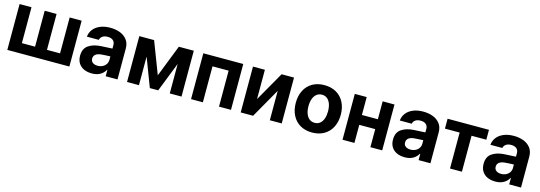

<svg xmlns="http://www.w3.org/2000/svg" viewBox="8 -1335 6037 2145"><g transform="rotate(15 3026.0 -263.0)"><path d="M194.3 -530.3V-115.2H346.7V-530.3H484.4V-115.2H635.7V-530.3H774.4V0H56.6V-530.3Z M1055.7 -311.5Q1109.4 -314.9 1187.5 -318.4V-361.3Q1186.5 -394.5 1164.6 -413.1Q1142.6 -431.6 1102.5 -431.6Q1066.4 -431.6 1043.5 -416Q1020.5 -400.4 1014.6 -373H877Q881.3 -419.9 909.4 -457Q937.5 -494.1 987.8 -515.6Q1038.1 -537.1 1106.4 -537.1Q1167 -537.1 1218 -518.1Q1269 -499 1300 -458.7Q1331.1 -418.5 1331.1 -357.4V0H1194.3V-73.2H1190.4Q1169.4 -34.7 1130.6 -12.5Q1091.8 9.8 1035.2 9.8Q983.4 9.8 943.6 -8.1Q903.8 -25.9 881.1 -61.5Q858.4 -97.2 858.4 -148.4Q858.4 -230.5 913.6 -268.6Q968.8 -306.6 1055.7 -311.5ZM1076.2 -89.8Q1108.4 -89.8 1134 -103Q1159.7 -116.2 1173.8 -139.2Q1188 -162.1 1187.5 -189.5V-228Q1164.6 -227.5 1130.9 -225.6Q1097.2 -223.6 1079.1 -221.7Q1041 -217.8 1019 -200.2Q997.1 -182.6 997.1 -152.3Q997.1 -122.6 1018.8 -106.2Q1040.5 -89.8 1076.2 -89.8Z M1898.4 -530.3H2071.3V0H1935.5V-341.3L1801.8 0H1705.1L1579.1 -330.6V0H1441.4V-530.3H1612.3L1753.9 -161.1Z M2181.6 -530.3H2643.6V0H2504.9V-416H2318.4V0H2181.6Z M3086.9 -530.3H3230.5V0H3092.8V-339.8L2899.4 0H2755.9V-530.3H2893.6V-191.4Z M3322.3 -263.7Q3322.3 -345.2 3353.8 -407.2Q3385.3 -469.2 3444.1 -503.2Q3502.9 -537.1 3582 -537.1Q3661.1 -537.1 3720.2 -503.2Q3779.3 -469.2 3811 -407.2Q3842.8 -345.2 3842.8 -263.7Q3842.8 -182.1 3811 -119.9Q3779.3 -57.6 3720.2 -23.4Q3661.1 10.7 3582 10.7Q3502.9 10.7 3444.3 -23.4Q3385.7 -57.6 3354 -119.9Q3322.3 -182.1 3322.3 -263.7ZM3695.3 -263.7Q3695.3 -311 3682.6 -347.9Q3669.9 -384.8 3644.5 -405.8Q3619.1 -426.8 3583 -426.8Q3546.4 -426.8 3520.8 -405.8Q3495.1 -384.8 3481.9 -347.9Q3468.8 -311 3468.8 -263.7Q3468.8 -216.8 3481.9 -179.9Q3495.1 -143.1 3520.8 -122.3Q3546.4 -101.6 3583 -101.6Q3619.1 -101.6 3644.5 -122.3Q3669.9 -143.1 3682.6 -179.7Q3695.3 -216.3 3695.3 -263.7Z M4071.3 -323.2H4255.9V-530.3H4392.6V0H4255.9V-209H4071.3V0H3933.6V-530.3H4071.3Z M4674.8 -311.5Q4728.5 -314.9 4806.6 -318.4V-361.3Q4805.7 -394.5 4783.7 -413.1Q4761.7 -431.6 4721.7 -431.6Q4685.5 -431.6 4662.6 -416Q4639.6 -400.4 4633.8 -373H4496.1Q4500.5 -419.9 4528.6 -457Q4556.6 -494.1 4606.9 -515.6Q4657.2 -537.1 4725.6 -537.1Q4786.1 -537.1 4837.2 -518.1Q4888.2 -499 4919.2 -458.7Q4950.2 -418.5 4950.2 -357.4V0H4813.5V-73.2H4809.6Q4788.6 -34.7 4749.8 -12.5Q4710.9 9.8 4654.3 9.8Q4602.5 9.8 4562.7 -8.1Q4522.9 -25.9 4500.2 -61.5Q4477.5 -97.2 4477.5 -148.4Q4477.5 -230.5 4532.7 -268.6Q4587.9 -306.6 4674.8 -311.5ZM4695.3 -89.8Q4727.5 -89.8 4753.2 -103Q4778.8 -116.2 4793 -139.2Q4807.1 -162.1 4806.6 -189.5V-228Q4783.7 -227.5 4750 -225.6Q4716.3 -223.6 4698.2 -221.7Q4660.2 -217.8 4638.2 -200.2Q4616.2 -182.6 4616.2 -152.3Q4616.2 -122.6 4637.9 -106.2Q4659.7 -89.8 4695.3 -89.8Z M5006.8 -530.3H5485.4V-416H5314.5V0H5176.8V-416H5006.8Z M5722.7 -311.5Q5776.4 -314.9 5854.5 -318.4V-361.3Q5853.5 -394.5 5831.5 -413.1Q5809.6 -431.6 5769.5 -431.6Q5733.4 -431.6 5710.4 -416Q5687.5 -400.4 5681.6 -373H5543.9Q5548.3 -419.9 5576.4 -457Q5604.5 -494.1 5654.8 -515.6Q5705.1 -537.1 5773.4 -537.1Q5834 -537.1 5885 -518.1Q5936 -499 5967 -458.7Q5998 -418.5 5998 -357.4V0H5861.3V-73.2H5857.4Q5836.4 -34.7 5797.6 -12.5Q5758.8 9.8 5702.1 9.8Q5650.4 9.8 5610.6 -8.1Q5570.8 -25.9 5548.1 -61.5Q5525.4 -97.2 5525.4 -148.4Q5525.4 -230.5 5580.6 -268.6Q5635.7 -306.6 5722.7 -311.5ZM5743.2 -89.8Q5775.4 -89.8 5801 -103Q5826.7 -116.2 5840.8 -139.2Q5855 -162.1 5854.5 -189.5V-228Q5831.5 -227.5 5797.9 -225.6Q5764.2 -223.6 5746.1 -221.7Q5708 -217.8 5686 -200.2Q5664.1 -182.6 5664.1 -152.3Q5664.1 -122.6 5685.8 -106.2Q5707.5 -89.8 5743.2 -89.8Z"/></g></svg>

Font: Pretendard Std
Style: Bold
Weight: 700
Designer: Base glyphs from Inter by Rasmus Andersson; Hangeul glyphs from Noto Sans CJK(Source Han Sans) by Jang Soo-young and Kan
Foundry: Kil Hyung-jin
Version: Version 1.309